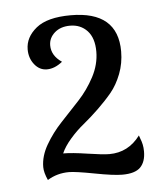

<svg xmlns="http://www.w3.org/2000/svg" viewBox="-39 -785 422 481"><g transform="rotate(-5 172.0 -544.5)"><path d="M106.9 -405.8Q128.9 -405.8 167.5 -399.9Q206.1 -394 222.2 -394Q270 -394 299.8 -434.1Q300.3 -431.6 303 -425Q305.7 -418.5 307.4 -410.6Q309.1 -402.8 309.1 -393.1Q309.1 -367.2 295.7 -353.5Q282.2 -339.8 250 -339.8Q228 -339.8 180.7 -348.9Q133.3 -357.9 117.2 -357.9Q87.4 -357.9 63 -342.8Q54.2 -362.3 54.2 -376Q54.2 -403.8 70.6 -431.9Q86.9 -460 109.9 -484.4Q132.8 -508.8 156 -533.7Q179.2 -558.6 195.6 -589.6Q211.9 -620.6 211.9 -652.8Q211.9 -687 195.1 -705.1Q178.2 -723.1 151.9 -723.1Q127.9 -723.1 113 -710Q98.1 -696.8 98.1 -678.2Q98.1 -652.3 124 -634.8Q104.5 -619.1 85 -619.1Q66.4 -619.1 53.7 -635Q41 -650.9 41 -672.9Q41 -703.6 68.8 -726.3Q96.7 -749 155.8 -749Q273.9 -749 273.9 -647.9Q273.9 -618.2 263.7 -591.6Q253.4 -564.9 237.8 -546.1Q222.2 -527.3 202.4 -508.3Q182.6 -489.3 164.6 -474.6Q146.5 -460 130.4 -441.4Q114.3 -422.9 106.9 -405.8Z"/></g></svg>

Font: Lobster Two
Style: Regular
Weight: 400
Designer: Pablo Impallari
Foundry: Pablo Impallari. www.impallari.com
Version: Version 1.006